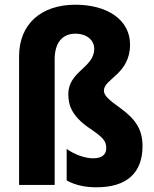

<svg xmlns="http://www.w3.org/2000/svg" viewBox="-20 -785 653 815"><path d="M532 -596C532 -702 434 -765 300 -765C156 -765 61 -684 61 -546V0H212V-533C212 -604 245 -642 300 -642C350 -642 380 -613 380 -578C380 -497 270 -483 270 -385C270 -337 286 -292 358 -242C419 -201 431 -186 431 -156C431 -128 412 -113 375 -113C340 -113 294 -130 263 -153V-19C303 3 346 10 390 10C518 10 585 -51 585 -165C585 -240 551 -282 491 -326C442 -361 421 -380 421 -400C421 -451 532 -470 532 -596Z"/></svg>

Font: Noto Sans Gurmukhi UI Condensed ExtraBold
Style: Regular
Weight: 800
Width: 3
Designer: Jelle Bosma - Monotype Design Team
Foundry: Monotype Imaging Inc.
Version: Version 2.004